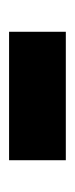

<svg xmlns="http://www.w3.org/2000/svg" viewBox="109 -501 165 423"><g transform="rotate(-90 191.5 -289.5)"><path d="M50 -227H333V-352H50Z"/></g></svg>

Font: Noto Sans CJK KR Black
Style: Regular
Weight: 900
Designer: Ryoko NISHIZUKA (kana & ideographs); Paul D. Hunt (Latin, Greek & Cyrillic); Wenlong ZHANG (bopomofo); Sandoll Communica
Foundry: Adobe Systems Incorporated
Version: Version 1.004;PS 1.004;hotconv 1.0.82;makeotf.lib2.5.63406